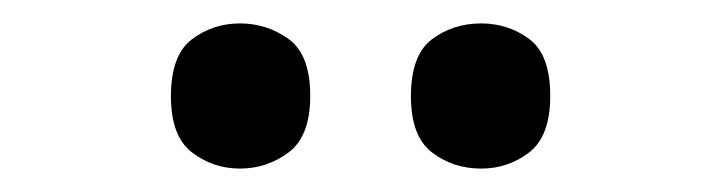

<svg xmlns="http://www.w3.org/2000/svg" viewBox="-20 -770 617 164"><path d="M391 -626Q367 -626 349 -639.8Q331 -653.6 331 -687.7Q331 -723 349 -736.5Q367 -750 391 -750Q414 -750 432 -736.7Q450 -723.4 450 -688Q450 -653.7 432 -639.8Q414 -626 391 -626ZM185 -626Q162 -626 144 -639.8Q126 -653.6 126 -687.7Q126 -723 144 -736.5Q162 -750 185 -750Q208 -750 226.5 -736.7Q245 -723.4 245 -688Q245 -653.7 226.5 -639.8Q208 -626 185 -626Z"/></svg>

Font: Noto Naskh Arabic UI
Style: Regular
Weight: 400
Designer: Monotype Design Team, David Williams, Mohamad Dakak and Nizar Qandah
Foundry: Monotype Imaging Inc.
Version: Version 2.014